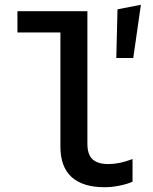

<svg xmlns="http://www.w3.org/2000/svg" viewBox="-20 -774 640 804"><path d="M418 10Q327 10 280 -32.5Q233 -75 233 -160V-638H53V-727H346V-172Q346 -127 367.5 -107Q389 -87 434 -87Q457 -87 481.5 -92Q506 -97 535 -108V-13Q512 -3 480 3.5Q448 10 418 10ZM467 -531 472 -735 570 -754 538 -531Z"/></svg>

Font: Red Hat Mono Medium
Style: Regular
Weight: 500
Monospace: yes
Designer: Pentagram, MCKL
Foundry: Pentagram, MCKL
Version: Version 1.023; ttfautohint (v1.8.3)